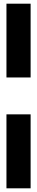

<svg xmlns="http://www.w3.org/2000/svg" viewBox="-20 -811 200 1041"><path d="M146 -391H15V-791H146ZM15 -191H146V210H15Z"/></svg>

Font: Georama ExtraCondensed ExtraBold
Style: Regular
Weight: 800
Width: 2
Designer: Jean-Baptiste Levee
Foundry: Production Type
Version: Version 1.000